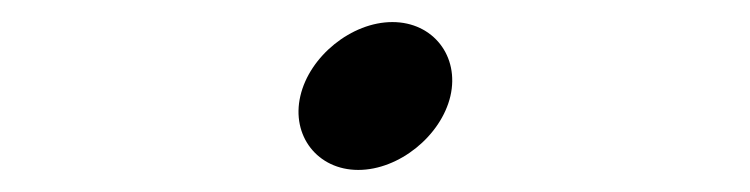

<svg xmlns="http://www.w3.org/2000/svg" viewBox="-20 -144 680 174"><path d="M252.2 -57C243.8 -21 267.7 10 304.7 10C341.7 10 379.8 -21 388.2 -57C396.5 -93 372.6 -124 335.6 -124C298.6 -124 260.5 -93 252.2 -57Z"/></svg>

Font: Linux Libertine Mono O
Style: Mono Oblique
Weight: 400
Italic angle: -13°
Designer: Philipp H. Poll
Foundry: Philipp H. Poll
Version: Version 5.1.7